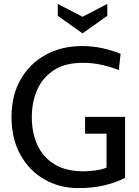

<svg xmlns="http://www.w3.org/2000/svg" viewBox="-20 -950 712 984"><path d="M382 14Q285 14 207.2 -30.8Q129.5 -75.5 84.2 -157.5Q39 -239.5 39 -351Q39 -461.5 85.8 -543Q132.5 -624.5 214.2 -669.2Q296 -714 401 -714Q457.5 -714 508.8 -702.2Q560 -690.5 598 -674L589 -591Q548 -607 502 -617.5Q456 -628 404 -628Q314.5 -628 256.8 -590.8Q199 -553.5 171 -490.5Q143 -427.5 143 -350Q143 -270 171.5 -207.2Q200 -144.5 259 -108.2Q318 -72 409 -72Q431.5 -72 465 -76Q498.5 -80 526 -91V-265H416V-351H621V-39Q580 -16.5 519 -1.2Q458 14 382 14ZM276 -930V-869L403 -779L530 -869V-930L403 -864Z"/></svg>

Font: Cabin Resolve
Style: Regular-Resolve
Weight: 400
Designer: Pablo Impallari
Foundry: Pablo Impallari. http://www.impallari.com Igino Marini. http://www.ikern.com
Version: Version 3.001